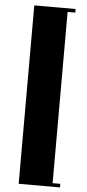

<svg xmlns="http://www.w3.org/2000/svg" viewBox="-63 -807 465 1022"><g transform="rotate(5 170.0 -295.5)"><path d="M257.3 -752.9V162.1H298.3V181.2H77.6V-772H298.3V-752.9Z"/></g></svg>

Font: TypoPRO Playfair Display SC
Style: Regular
Weight: 900
Designer: Claus Eggers Sørensen
Foundry: Claus Eggers Sørensen
Version: Version 1.004;PS 001.004;hotconv 1.0.70;makeotf.lib2.5.58329